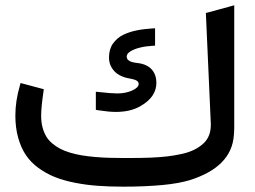

<svg xmlns="http://www.w3.org/2000/svg" viewBox="-20 -700 956 720"><path d="M449.7 -107.4Q512.2 -107.4 546.4 -108.9Q580.1 -110.4 607.2 -113.5Q634.3 -116.7 660.9 -122.6Q687.5 -128.4 707 -137.9Q726.6 -147.5 741.7 -160.9Q756.8 -174.3 764.2 -193.6Q771.5 -212.9 770.5 -236.8L752 -651.4L759.8 -653.3L846.2 -676.8L858.4 -680.2V-667.5V-221.7Q858.4 -210 856.9 -191.9Q848.1 -73.7 691.4 -24.4Q671.9 -18.6 646.7 -13.9Q621.6 -9.3 590.6 -6.3Q559.6 -3.4 522.7 -1.7Q485.8 0 442.9 0Q390.6 0 347.2 -3.2Q303.7 -6.3 261.2 -14.6Q218.8 -22.9 185.8 -36.1Q152.8 -49.3 124.3 -70.1Q95.7 -90.8 77.1 -118.4Q58.6 -146 48.1 -183.6Q37.6 -221.2 37.6 -267.1Q37.6 -321.3 54.7 -379.9L57.1 -388.7L66.4 -386.2L135.7 -367.7L144 -365.7L143.1 -356.9Q134.3 -297.4 134.3 -266.1Q134.3 -242.7 139.2 -223.6Q144 -204.6 152.8 -189.5Q161.6 -174.3 175.5 -162.6Q189.5 -150.9 205.6 -142.3Q221.7 -133.8 243.4 -127.4Q265.1 -121.1 286.9 -117.4Q308.6 -113.8 336.7 -111.3Q364.7 -108.9 390.9 -108.2Q417 -107.4 449.7 -107.4ZM350.1 -355Q397.9 -349.6 419.9 -349.6Q451.2 -349.6 475.6 -360.6Q500 -371.6 500 -385.3Q500 -393.6 491.5 -398.2Q482.9 -402.8 465.3 -405.8Q444.3 -409.2 427.5 -418.5Q410.6 -427.7 399.7 -444.8Q388.7 -461.9 388.7 -484.4Q388.7 -500 392.6 -513.4Q396.5 -526.9 403.8 -536.9Q411.1 -546.9 420.4 -555.2Q429.7 -563.5 441.9 -569.3Q454.1 -575.2 466.8 -579.3Q479.5 -583.5 494.4 -586.4Q509.3 -589.4 522.7 -590.8Q536.1 -592.3 551.3 -593.3L561.5 -593.8V-583.5V-538.1V-528.8L552.2 -528.3Q526.9 -526.9 504.9 -521.5Q482.9 -516.1 469 -507.3Q455.1 -498.5 455.1 -488.3Q455.1 -480 460.7 -474.9Q466.3 -469.7 475.3 -467.3Q484.4 -464.8 501.5 -462.9Q522.5 -459.5 536.9 -450Q551.3 -440.4 558.8 -425Q566.4 -409.7 566.4 -389.2Q566.4 -335.9 506.3 -301.8Q469.2 -280.3 414.1 -280.3Q388.7 -280.3 347.7 -286.6L339.4 -288.1V-296.4V-345.2V-356Z"/></svg>

Font: Samim WOL
Style: Medium-WOL
Weight: 500
Foundry: DejaVu fonts team - Redesigned by Saber Rastikerdar
Version: Version 4.0.0